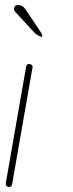

<svg xmlns="http://www.w3.org/2000/svg" viewBox="-20 -743 289 763"><path d="M13 0Q1 -4 3 -15L84 -479Q88 -492 99 -488Q112 -486 109 -474L28 -10Q26 0 16 0ZM141 -598Q125 -604 117 -613L46 -690Q33 -703 36 -708Q36 -709 37 -713.5Q38 -718 41.5 -720.5Q45 -723 54 -723Q70 -723 82 -705L144 -612Q148 -606 148 -601Q148 -594 141 -598Z"/></svg>

Font: Quicksand
Style: Light Italic
Weight: 300
Italic angle: -12°
Designer: Andrew Paglinawan
Foundry: Andrew Paglinawan
Version: 1.002